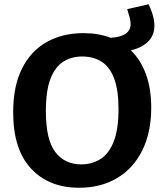

<svg xmlns="http://www.w3.org/2000/svg" viewBox="-20 -872 784 904"><path d="M352 12Q210 12 126 -78.5Q42 -169 42 -343Q42 -467 84 -550Q126 -633 200.5 -674.5Q275 -716 373 -716Q444 -716 501 -694Q595 -700 595 -759Q595 -772 590.5 -789.5Q586 -807 579 -829L680 -852Q707 -794 707 -751Q707 -706 677.5 -676.5Q648 -647 596 -635Q642 -591 667 -523Q692 -455 692 -365Q692 -248 649.5 -163Q607 -78 530.5 -33Q454 12 352 12ZM363 -98Q412 -98 452 -122.5Q492 -147 515 -204.5Q538 -262 538 -359Q538 -449 517 -503.5Q496 -558 457.5 -582Q419 -606 367 -606Q317 -606 278.5 -582Q240 -558 218 -502Q196 -446 196 -348Q196 -214 240.5 -156Q285 -98 363 -98Z"/></svg>

Font: Bitter
Style: Bold
Weight: 700
Designer: Sol Matas, and Bitter project Authors
Foundry: Sol Matas
Version: Version 2.001